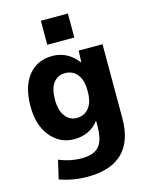

<svg xmlns="http://www.w3.org/2000/svg" viewBox="-141 -841 901 1159"><g transform="rotate(-15 309.5 -261.5)"><path d="M230 -603V-753H399V-603ZM241 -530Q336 -530 399 -448H401L404 -520H553V-57Q553 86 479 158Q405 230 261 230Q169 230 86 200L113 84Q183 113 254 113Q330 113 363 75.5Q396 38 396 -55V-83H395Q338 -10 241 -10Q153 -10 94.5 -80Q36 -150 36 -270Q36 -394 91.5 -462Q147 -530 241 -530ZM189 -270Q189 -204 216.5 -167Q244 -130 289 -130Q336 -130 364.5 -165Q393 -200 393 -265V-275Q393 -339 364.5 -374.5Q336 -410 289 -410Q242 -410 215.5 -374.5Q189 -339 189 -270Z"/></g></svg>

Font: M PLUS 1p ExtraBold
Style: Regular
Weight: 800
Version: Version 1.062